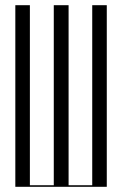

<svg xmlns="http://www.w3.org/2000/svg" viewBox="-20 -719 471 739"><path d="M39 -699H95V-6H187V-699H244V-6H335V-699H391V0H39Z"/></svg>

Font: Moniqa Cond Display
Style: Regular
Weight: 400
Width: 3
Designer: Rajesh Rajput
Foundry: Rajesh Rajput
Version: Version 1.000